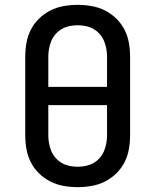

<svg xmlns="http://www.w3.org/2000/svg" viewBox="-20 -763 640 791"><path d="M300 8Q271 8 242.5 3Q214 -2 188 -15Q162 -28 141 -48.5Q120 -69 107 -94.5Q94 -120 89 -148.5Q84 -177 84 -206V-529Q84 -558 89 -586.5Q94 -615 107 -640.5Q120 -666 141 -686.5Q162 -707 188 -720Q214 -733 242.5 -738Q271 -743 300 -743Q329 -743 357.5 -738Q386 -733 412 -720Q438 -707 459 -686.5Q480 -666 493 -640.5Q506 -615 511 -586.5Q516 -558 516 -529V-206Q516 -177 511 -148.5Q506 -120 493 -94.5Q480 -69 459 -48.5Q438 -28 412 -15Q386 -2 357.5 3Q329 8 300 8ZM421 -405V-529Q421 -546 418 -562.5Q415 -579 408.5 -594.5Q402 -610 390.5 -623Q379 -636 364.5 -644Q350 -652 333.5 -655.5Q317 -659 300 -659Q283 -659 266.5 -655.5Q250 -652 235.5 -644Q221 -636 209.5 -623Q198 -610 191.5 -594.5Q185 -579 182 -562.5Q179 -546 179 -529V-405ZM300 -76Q317 -76 333.5 -79.5Q350 -83 364.5 -91Q379 -99 390.5 -112Q402 -125 408.5 -140.5Q415 -156 418 -172.5Q421 -189 421 -206V-330H179V-206Q179 -189 182 -172.5Q185 -156 191.5 -140.5Q198 -125 209.5 -112Q221 -99 235.5 -91Q250 -83 266.5 -79.5Q283 -76 300 -76Z"/></svg>

Font: Iosevka Etoile Medium
Style: Regular
Weight: 500
Designer: Belleve Invis
Foundry: Belleve Invis
Version: Version 22.1.2; ttfautohint (v1.8.4)